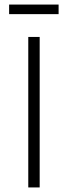

<svg xmlns="http://www.w3.org/2000/svg" viewBox="-20 -822 298 842"><path d="M237 -802V-760H20V-802ZM154 -660V0H104V-660Z"/></svg>

Font: Elaine Sans Light
Style: Regular
Weight: 300
Designer: Wei Huang
Foundry: Wei Huang
Version: Version 2.001;December 24, 2019;FontCreator 12.0.0.2547 64-b